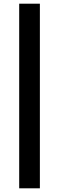

<svg xmlns="http://www.w3.org/2000/svg" viewBox="-20 -766 320 1040"><path d="M84 -746H196V254H84Z"/></svg>

Font: HK Grotesk Black
Style: Regular
Weight: 900
Designer: Alfredo Marco Pradil
Foundry: Hanken Design Co.
Version: Version 3.001